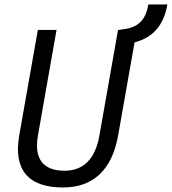

<svg xmlns="http://www.w3.org/2000/svg" viewBox="-20 -827 767 857"><path d="M260.7 9.8C396 9.8 480 -68.4 507.3 -222.7L580.6 -637.7C663.1 -659.7 710.9 -713.9 727.1 -807.1H642.1C631.3 -741.7 599.6 -707.5 541.5 -698.2L510.7 -693.4H506.8L423.8 -222.7C405.8 -118.2 353 -64.9 268.1 -64.9C171.9 -64.9 130.9 -119.1 149.4 -222.7L232.4 -693.4H148.9L65.9 -222.7C39.1 -69.8 105.5 9.8 260.7 9.8Z"/></svg>

Font: Cascadia Code PL SemiLight
Style: Italic
Weight: 350
Italic angle: -10°
Monospace: yes
Designer: Aaron Bell
Foundry: Saja Typeworks
Version: Version 2404.023